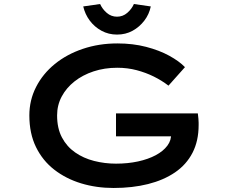

<svg xmlns="http://www.w3.org/2000/svg" viewBox="-20 -925 1127 955"><path d="M545 10Q459 10 383.5 -13Q308 -36 250 -81Q192 -126 159 -193.5Q126 -261 126 -351Q126 -427 159.5 -492.5Q193 -558 252.5 -606.5Q312 -655 392 -682Q472 -709 564 -709Q641 -709 706.5 -692Q772 -675 821.5 -648Q871 -621 900 -591L818 -499Q784 -525 744.5 -544.5Q705 -564 659.5 -576Q614 -588 563 -588Q500 -588 445.5 -570Q391 -552 350.5 -520Q310 -488 287 -445Q264 -402 264 -351Q264 -287 288 -241.5Q312 -196 353.5 -167Q395 -138 448 -124.5Q501 -111 557 -111Q616 -111 666.5 -122Q717 -133 754.5 -153Q792 -173 812.5 -200.5Q833 -228 831 -261L830 -276L849 -247H557V-361H964Q966 -346 967 -334Q968 -322 968 -314.5Q968 -307 968 -303Q968 -224 937.5 -165Q907 -106 850.5 -67.5Q794 -29 716.5 -9.5Q639 10 545 10ZM562 -753Q520 -753 485 -772Q450 -791 426.5 -822.5Q403 -854 394 -893L478 -905Q489 -880 511 -861Q533 -842 562 -842Q591 -842 613 -861Q635 -880 646 -905L730 -893Q722 -854 698 -822.5Q674 -791 639.5 -772Q605 -753 562 -753Z"/></svg>

Font: Lexend Zetta Medium
Style: Regular
Weight: 500
Designer: Bonnie Shaver-Troup, Thomas Jockin
Foundry: Lexend
Version: Version 1.007